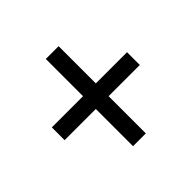

<svg xmlns="http://www.w3.org/2000/svg" viewBox="-125 -725 744 744"><g transform="rotate(-45 247.0 -353.0)"><path d="M281 -388H452V-318H281V-114H211V-318H40V-388H211V-592H281Z"/></g></svg>

Font: Noto Sans Display SemiCondensed
Style: Regular
Weight: 400
Width: 4
Version: Version 2.003